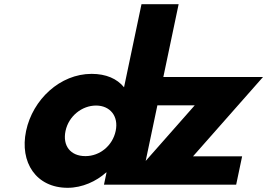

<svg xmlns="http://www.w3.org/2000/svg" viewBox="-20 -880 1273 915"><path d="M730 -378H908L674.3 -113.1ZM104.3 -256C72.8 -106 152.3 15 302.3 15C372.3 15 438.9 -16 485.7 -58H487.7L475.5 0H574.5H650.5H1105.5L1133.9 -135H899.9L1233.4 -513H758.4L831.3 -860H654.3L571.1 -464C537.7 -505 485.5 -528 416.5 -528C266.5 -528 135.9 -406 104.3 -256ZM292.3 -256C307.3 -327 370.8 -377 437.8 -377C503.8 -377 546.3 -327 531.3 -256C516.6 -186 456.1 -136 387.1 -136C315.1 -136 277.6 -186 292.3 -256Z"/></svg>

Font: Hussar
Style: BdOblTwo
Weight: 700
Foundry: Cannot Into Space Fonts
Version: Version 2.00